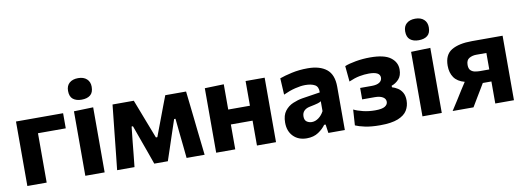

<svg xmlns="http://www.w3.org/2000/svg" viewBox="-59 -1096 3998 1463"><g transform="rotate(-10 1940.0 -365.0)"><path d="M57.5 0V-499H422V-382H207V0Z M506 0V-499L655.5 -503.5V0ZM579.5 -576Q538 -576 513.2 -595.8Q488.5 -615.5 488.5 -660Q488.5 -699.5 513.2 -721Q538 -742.5 580.5 -742.5Q623 -742.5 647.2 -720.2Q671.5 -698 671.5 -660Q671.5 -615.5 647 -595.8Q622.5 -576 579.5 -576Z M752 0Q758 -54 763.5 -107Q769 -160 774.5 -212.5L781.5 -280.5Q787 -334.5 793 -389.5Q799 -444.5 804.5 -499H969Q984 -460.5 999 -421.5Q1014 -382.5 1028.5 -344.5L1086.5 -194.5H1097.5L1154 -344.5Q1168.5 -383.5 1183.2 -422.2Q1198 -461 1212.5 -499H1373.5Q1379.5 -445.5 1385.8 -389.8Q1392 -334 1398 -280L1405.5 -210Q1411 -160 1417 -107Q1423 -54 1429 0H1289.5Q1285 -47 1280 -94.5Q1275 -142 1270 -189L1258 -308.5H1247.5L1205 -181.5Q1190 -136 1175 -91Q1159.5 -45.5 1144.5 0H1039.5Q1023.5 -45.5 1007.5 -90.5Q991 -135 975.5 -179L929 -308.5H918.5L906 -191.5Q901.5 -143 896.5 -95.2Q891.5 -47.5 886.5 0Z M1518.5 0V-499L1666 -503.5V-308H1834V-499H1981.5V0H1834V-192.5H1666V0Z M2218.5 12Q2154 12 2114.8 -27.8Q2075.5 -67.5 2075.5 -134.5Q2075.5 -191 2100.8 -223.8Q2126 -256.5 2163.2 -272.2Q2200.5 -288 2236.5 -294L2375.5 -315.5Q2377.5 -359 2350 -374.5Q2322.5 -390 2275.5 -390Q2241 -390 2196.8 -379Q2152.5 -368 2105 -346L2098 -473.5Q2135 -487 2192.5 -499.8Q2250 -512.5 2316 -512.5Q2409.5 -512.5 2461.8 -470.8Q2514 -429 2514 -335V0H2386.5L2377 -66.5H2365.5Q2345.5 -37.5 2308.8 -12.8Q2272 12 2218.5 12ZM2278 -103.5Q2304.5 -103.5 2329.8 -121.8Q2355 -140 2371.5 -171.5V-248Q2362.5 -241 2345 -235.8Q2327.5 -230.5 2280 -221Q2253 -215.5 2237.2 -199.2Q2221.5 -183 2221.5 -156Q2221.5 -127 2238.8 -115.2Q2256 -103.5 2278 -103.5Z M2785.5 11Q2717 11 2669.5 0.8Q2622 -9.5 2595.5 -21.5L2603.5 -143Q2631 -129 2674.8 -118.2Q2718.5 -107.5 2768 -107.5Q2822 -107.5 2844 -121.5Q2866 -135.5 2866 -157Q2866 -180.5 2843.5 -193.8Q2821 -207 2783 -207H2684.5V-295.5H2774.5Q2813.5 -295.5 2834 -309Q2854.5 -322.5 2854.5 -346Q2854.5 -392 2769 -392Q2733 -392 2695.2 -384.8Q2657.5 -377.5 2613 -358L2601.5 -479Q2633.5 -492.5 2687.8 -502Q2742 -511.5 2798.5 -511.5Q2908 -511.5 2956.5 -475.2Q3005 -439 3005 -382.5Q3005 -334.5 2980.5 -307.8Q2956 -281 2924 -270.5V-258.5Q2946.5 -252 2967.8 -238.5Q2989 -225 3002.8 -201.2Q3016.5 -177.5 3016.5 -140Q3016.5 -98 2995.8 -63.8Q2975 -29.5 2924.5 -9.2Q2874 11 2785.5 11Z M3114.5 0V-499L3264 -503.5V0ZM3188 -576Q3146.5 -576 3121.8 -595.8Q3097 -615.5 3097 -660Q3097 -699.5 3121.8 -721Q3146.5 -742.5 3189 -742.5Q3231.5 -742.5 3255.8 -720.2Q3280 -698 3280 -660Q3280 -615.5 3255.5 -595.8Q3231 -576 3188 -576Z M3348 0Q3371.5 -37 3395.5 -74Q3419 -111 3441.5 -147.5L3477.5 -203Q3421.5 -218 3396 -255Q3370.5 -292 3370.5 -346Q3370.5 -431.5 3427.2 -465.2Q3484 -499 3585 -499H3822.5V0H3678V-170.5H3611.5L3588 -131Q3568 -98.5 3548.5 -65.5Q3529 -32.5 3509.5 0ZM3605 -263.5H3678V-391H3599.5Q3569.5 -391 3545.2 -377.2Q3521 -363.5 3521 -325.5Q3521 -296.5 3535.2 -283.2Q3549.5 -270 3569.2 -266.8Q3589 -263.5 3605 -263.5Z"/></g></svg>

Font: Heraclito
Style: Bold
Weight: 700
Designer: Kostas Bartsokas (font) & Cristiano Sobral (main changes)
Foundry: Kostas Bartsokas (font) & Cristiano Sobral (main changes)
Version: Version 1.00;July 8, 2020;FontCreator 13.0.0.2655 64-bit